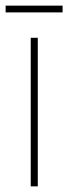

<svg xmlns="http://www.w3.org/2000/svg" viewBox="-38 -661 242 681"><path d="M184 -641H-18V-617H184ZM96 0V-527H71V0Z"/></svg>

Font: Noto Sans Armenian ExtraCondensed Thin
Style: Regular
Weight: 100
Width: 2
Designer: Monotype Design Team
Foundry: Monotype Imaging Inc.
Version: Version 2.008